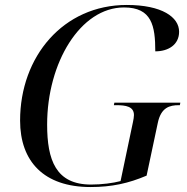

<svg xmlns="http://www.w3.org/2000/svg" viewBox="-20 -744 754 774"><path d="M345 10C431 10 498 -5 571 -36L616 -248C629 -311 664 -320 701 -320H705L707 -330H441L439 -320H448C487 -320 520 -315 520 -280C520 -274 518 -260 516 -252L466 -14C436 -6 391 0 347 0C205 0 170 -99 170 -242C170 -491 304 -714 480 -714C592 -714 606 -640 606 -537C659 -537 702 -564 702 -616C702 -675 633 -724 491 -724C235 -724 61 -516 61 -258C61 -93 157 10 345 10Z"/></svg>

Font: Noto Serif Display
Style: Italic
Weight: 400
Italic angle: -12°
Designer: Monotype Design Team
Foundry: Monotype Imaging Inc.
Version: Version 2.009